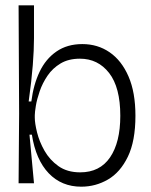

<svg xmlns="http://www.w3.org/2000/svg" viewBox="-20 -690 568 723"><path d="M286 13Q212 13 163.5 -37.5Q115 -88 100 -183H91L108 0H50L52 -262L50 -670H108V-546Q108 -503 103.5 -445Q99 -387 88 -308H98Q106 -371 129 -419.5Q152 -468 192.5 -496Q233 -524 290 -524Q348 -524 393 -493Q438 -462 464 -402Q490 -342 490 -254Q490 -159 461.5 -100Q433 -41 386.5 -14Q340 13 286 13ZM282 -41Q356 -41 394.5 -97.5Q433 -154 433 -254Q433 -361 391 -415Q349 -469 281 -469Q238 -469 208 -451Q178 -433 159 -405Q140 -377 129.5 -346.5Q119 -316 115 -291.5Q111 -267 111 -256V-247Q111 -226 119.5 -191.5Q128 -157 147.5 -122.5Q167 -88 200 -64.5Q233 -41 282 -41Z"/></svg>

Font: Bricolage Grotesque 48pt ExtraLight
Style: Regular
Weight: 200
Designer: Mathieu Triay
Foundry: Atelier Triay
Version: Version 1.000; ttfautohint (v1.8.4.7-5d5b);gftools[0.9.32]